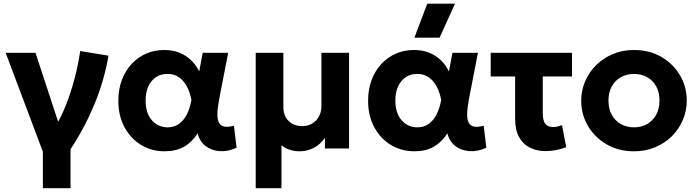

<svg xmlns="http://www.w3.org/2000/svg" viewBox="-20 -784 3676 1014"><path d="M206.5 210V17.5L10 -505H167.5L307.5 -79L266.5 -106Q298.5 -155.5 325.2 -221.8Q352 -288 372.2 -363Q392.5 -438 403.5 -514.5L553 -490Q530 -356.5 477.8 -231.2Q425.5 -106 352.5 4V210Z M849.5 15Q781 15 725.8 -18.2Q670.5 -51.5 637.8 -111.8Q605 -172 605 -252.5Q605 -313 623.8 -362.2Q642.5 -411.5 675.5 -446.8Q708.5 -482 752.2 -501Q796 -520 847.5 -520Q890.5 -520 926 -506.2Q961.5 -492.5 988.2 -467Q1015 -441.5 1032 -406.5L1050.5 -505H1185L1137.5 -260Q1128.5 -212.5 1128.2 -181.5Q1128 -150.5 1137.2 -134.5Q1146.5 -118.5 1166 -115.2Q1185.5 -112 1215.5 -120L1229.5 -4Q1183.5 17.5 1140 14.2Q1096.5 11 1065.2 -13.2Q1034 -37.5 1024 -80Q994 -33 951.5 -9Q909 15 849.5 15ZM865 -111.5Q899 -111.5 924.2 -129Q949.5 -146.5 966.2 -178.8Q983 -211 991 -256Q988 -273 982 -291.8Q976 -310.5 966.2 -328.8Q956.5 -347 942.2 -361.5Q928 -376 908.8 -384.8Q889.5 -393.5 864 -393.5Q829.5 -393.5 803.8 -376.5Q778 -359.5 763.5 -328Q749 -296.5 749 -253Q749 -186 782.2 -148.8Q815.5 -111.5 865 -111.5Z M1330.5 210V-505H1476.5V-220Q1476.5 -172 1504.5 -145Q1532.5 -118 1577 -118Q1605.5 -118 1628.2 -131.2Q1651 -144.5 1664.2 -168.5Q1677.5 -192.5 1677.5 -224V-505H1823.5V0H1696V-55.5Q1669.5 -19 1635.2 -2Q1601 15 1562.5 15Q1535.5 15 1510.8 7.2Q1486 -0.5 1466.5 -17V210Z M2168.5 15Q2100 15 2044.8 -18.2Q1989.5 -51.5 1956.8 -111.8Q1924 -172 1924 -252.5Q1924 -313 1942.8 -362.2Q1961.5 -411.5 1994.5 -446.8Q2027.5 -482 2071.2 -501Q2115 -520 2166.5 -520Q2209.5 -520 2245 -506.2Q2280.5 -492.5 2307.2 -467Q2334 -441.5 2351 -406.5L2369.5 -505H2504L2456.5 -260Q2447.5 -212.5 2447.2 -181.5Q2447 -150.5 2456.2 -134.5Q2465.5 -118.5 2485 -115.2Q2504.5 -112 2534.5 -120L2548.5 -4Q2502.5 17.5 2459 14.2Q2415.5 11 2384.2 -13.2Q2353 -37.5 2343 -80Q2313 -33 2270.5 -9Q2228 15 2168.5 15ZM2184 -111.5Q2218 -111.5 2243.2 -129Q2268.5 -146.5 2285.2 -178.8Q2302 -211 2310 -256Q2307 -273 2301 -291.8Q2295 -310.5 2285.2 -328.8Q2275.5 -347 2261.2 -361.5Q2247 -376 2227.8 -384.8Q2208.5 -393.5 2183 -393.5Q2148.5 -393.5 2122.8 -376.5Q2097 -359.5 2082.5 -328Q2068 -296.5 2068 -253Q2068 -186 2101.2 -148.8Q2134.5 -111.5 2184 -111.5ZM2168.5 -585 2236.5 -764.5H2383L2301.5 -585Z M2862 14Q2815.5 14 2779 -4Q2742.5 -22 2721.5 -59.8Q2700.5 -97.5 2700.5 -156V-380H2571.5V-505H3001V-380H2846.5V-188Q2846.5 -146 2860.2 -129.5Q2874 -113 2900.5 -113Q2912 -113 2923.8 -115.8Q2935.5 -118.5 2948 -123L2970.5 -6.5Q2943 3.5 2915.5 8.8Q2888 14 2862 14Z M3328.5 15Q3247 15 3184 -21.5Q3121 -58 3085.2 -118.8Q3049.5 -179.5 3049.5 -252.5Q3049.5 -306 3070 -354.2Q3090.5 -402.5 3128 -439.8Q3165.5 -477 3216.5 -498.5Q3267.5 -520 3328.5 -520Q3410 -520 3472.8 -483.5Q3535.5 -447 3571.2 -386.2Q3607 -325.5 3607 -252.5Q3607 -199.5 3586.5 -151Q3566 -102.5 3528.8 -65.2Q3491.5 -28 3440.5 -6.5Q3389.5 15 3328.5 15ZM3328.5 -111.5Q3367 -111.5 3397.5 -128.8Q3428 -146 3445.5 -177.8Q3463 -209.5 3463 -252.5Q3463 -296 3445.8 -327.5Q3428.5 -359 3398 -376.2Q3367.5 -393.5 3328.5 -393.5Q3289.5 -393.5 3258.8 -376.2Q3228 -359 3210.8 -327.5Q3193.5 -296 3193.5 -252.5Q3193.5 -209 3211 -177.5Q3228.5 -146 3259 -128.8Q3289.5 -111.5 3328.5 -111.5Z"/></svg>

Font: Geologica Thin Roman SemiBold
Style: Regular
Weight: 600
Version: Version 1.010;gftools[0.9.28]